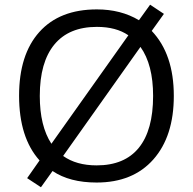

<svg xmlns="http://www.w3.org/2000/svg" viewBox="-20 -765 819 815"><path d="M717.8 -357.9Q717.8 -186.5 631.1 -88.4Q544.4 9.8 390.1 9.8Q275.4 9.8 203.1 -39.1L153.8 29.8L95.2 -8.8L147.9 -84Q61 -180.7 61 -358.9Q61 -533.2 147 -629.2Q232.9 -725.1 391.1 -725.1Q493.2 -725.1 569.8 -679.2L617.2 -745.1L675.8 -706.1L624 -633.8Q717.8 -535.2 717.8 -357.9ZM629.9 -357.9Q629.9 -490.7 576.2 -565.9L248 -103Q304.2 -63 390.1 -63Q508.8 -63 569.3 -137.7Q629.9 -212.4 629.9 -357.9ZM148.9 -357.9Q148.9 -230 198.2 -154.8L524.9 -615.2Q473.1 -650.9 391.1 -650.9Q272.5 -650.9 210.7 -575.9Q148.9 -501 148.9 -357.9Z"/></svg>

Font: Zoram GWebM
Style: Regular
Weight: 400
Foundry: Ascender Corporation
Version: Version 1.000